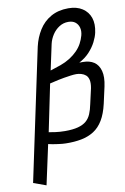

<svg xmlns="http://www.w3.org/2000/svg" viewBox="-99 -760 672 1032"><g transform="rotate(-10 237.0 -244.5)"><path d="M152 -529 0 189 69 214 116 -3Q127 0 140 2Q153 4 166.5 6Q180 8 191.5 9Q203 10 211 10Q257 11 295.5 3.5Q334 -4 364 -23Q394 -42 415 -77Q436 -112 448 -165L468 -255Q479 -306 470 -339.5Q461 -373 437 -389Q413 -405 377 -405H357Q391 -423 414 -448Q437 -473 450.5 -499.5Q464 -526 469 -549Q479 -595 467.5 -629Q456 -663 425.5 -683Q395 -703 349 -703Q294 -703 253.5 -680Q213 -657 188 -617Q163 -577 152 -529ZM228 -530Q234 -556 249 -579Q264 -602 286.5 -616.5Q309 -631 336 -631Q360 -631 374.5 -619.5Q389 -608 394 -589Q399 -570 393 -547Q387 -525 376 -504.5Q365 -484 347 -466Q329 -448 306 -433.5Q283 -419 255 -409L198 -390ZM130 -65 183 -322 231 -333Q245 -336 262.5 -339Q280 -342 298.5 -344.5Q317 -347 330 -347Q343 -347 357 -343Q371 -339 381.5 -330Q392 -321 396 -303.5Q400 -286 395 -259L376 -175Q370 -145 360.5 -122.5Q351 -100 334 -85.5Q317 -71 289 -63.5Q261 -56 218 -56Q204 -56 190.5 -57Q177 -58 166 -59.5Q155 -61 147 -62.5Q139 -64 134.5 -64.5Q130 -65 130 -65Z"/></g></svg>

Font: Advent Pro Medium
Style: Italic
Weight: 500
Italic angle: -12°
Version: Version 3.000